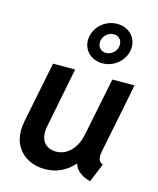

<svg xmlns="http://www.w3.org/2000/svg" viewBox="-120 -884 801 976"><g transform="rotate(15 281.0 -396.5)"><path d="M42 -152.3Q42 -173.8 47.4 -201.7L111.8 -521H228L165.5 -206.1Q162.1 -189.5 162.1 -173.8Q162.1 -134.8 183.8 -113.8Q205.6 -92.8 240.7 -92.8Q272 -92.8 296.9 -108.9Q321.8 -125 338.1 -152.1Q354.5 -179.2 361.3 -212.4L423.8 -521H540.5L467.8 -158.7Q464.4 -140.1 464.4 -129.4Q464.4 -114.7 470 -105.2Q475.6 -95.7 488.8 -90.8L448.2 7.8Q411.6 -2 389.9 -19.8Q368.2 -37.6 361.8 -61.5H360.4Q332 -28.8 293.9 -10.5Q255.9 7.8 209 7.8Q162.1 7.8 124 -11.2Q85.9 -30.3 64 -66.4Q42 -102.5 42 -152.3ZM252 -681.6Q252 -692.4 253.9 -701.7Q259.3 -730 276.9 -752.7Q294.4 -775.4 320.6 -788.1Q346.7 -800.8 376 -800.8Q404.8 -800.8 427.7 -788.3Q450.7 -775.9 463.6 -754.4Q476.6 -732.9 476.6 -706.5Q476.6 -694.8 474.6 -685.1Q469.2 -658.2 451.9 -636Q434.6 -613.8 408.7 -600.6Q382.8 -587.4 353 -587.4Q324.2 -587.4 301 -599.9Q277.8 -612.3 264.9 -633.8Q252 -655.3 252 -681.6ZM415 -702.1Q415 -720.2 403.3 -732.7Q391.6 -745.1 372.1 -745.1Q357.4 -745.1 343.8 -737.3Q330.1 -729.5 321.8 -716.1Q313.5 -702.6 313.5 -687Q313.5 -668.5 325.7 -655.8Q337.9 -643.1 356.9 -643.1Q371.6 -643.1 385 -650.9Q398.4 -658.7 406.7 -672.1Q415 -685.5 415 -702.1Z"/></g></svg>

Font: Reddit Sans Fudge SmBold Italic
Style: Regular
Weight: 600
Italic angle: -11.25°
Designer: Stephen Hutchings
Version: Version 1.013